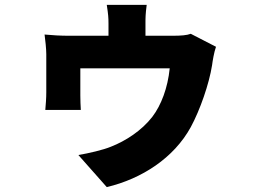

<svg xmlns="http://www.w3.org/2000/svg" viewBox="-20 -668 1040 784"><path d="M759 -149C797 -219 834 -326 846 -402C848 -418 854 -455 862 -477L759 -530C743 -524 720 -522 684 -522H574V-571C574 -596 574 -609 579 -648H416C422 -609 423 -596 423 -571V-522H261C229 -522 192 -524 162 -527C165 -506 169 -467 169 -447V-291C169 -267 167 -243 165 -219H310C309 -236 308 -259 308 -278V-389H673C665 -309 638 -238 602 -191C558 -134 492 -92 433 -69C402 -56 342 -42 300 -35L416 96C559 62 690 -23 759 -149Z"/></svg>

Font: Glow Sans SC Normal ExtraBold
Style: Regular
Weight: 800
Designer: Ryoko NISHIZUKA (kana, bopomofo & ideographs); Paul D. Hunt (Latin, Greek & Cyrillic); Sandoll Communications, Soo-young
Version: Version 0.93